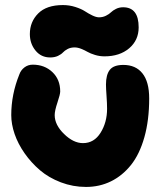

<svg xmlns="http://www.w3.org/2000/svg" viewBox="-20 -717 669 766"><path d="M180.2 -487.8Q144 -487.8 121.6 -515.4Q99.1 -543 99.1 -581.1Q99.1 -629.9 132.3 -663.3Q165.5 -696.8 231 -696.8Q256.8 -696.8 280.5 -689.2Q304.2 -681.6 318.4 -672.4Q332.5 -663.1 348.1 -655.5Q363.8 -647.9 375 -647.9Q390.1 -647.9 402.8 -654.3Q415.5 -660.6 422.9 -668Q430.2 -675.3 442.9 -681.6Q455.6 -688 471.2 -688Q533.2 -688 533.2 -607.9Q533.2 -556.6 495.4 -524.4Q457.5 -492.2 397 -492.2Q377.4 -492.2 359.1 -497.8Q340.8 -503.4 329.3 -510Q317.9 -516.6 304 -522.2Q290 -527.8 277.8 -527.8Q261.7 -527.8 249.8 -521.5Q237.8 -515.1 231.2 -507.8Q224.6 -500.5 211.4 -494.1Q198.2 -487.8 180.2 -487.8ZM323.2 28.8Q271 28.8 222.9 10.5Q174.8 -7.8 139.6 -37.8Q104.5 -67.9 78.1 -105.5Q51.8 -143.1 38.3 -182.4Q24.9 -221.7 24.9 -257.8Q24.9 -340.3 57.1 -419.9Q63 -437 77.4 -448Q91.8 -459 110.8 -459Q157.7 -459 189 -429.4Q220.2 -399.9 220.2 -352.1Q220.2 -340.8 209.2 -308.1Q198.2 -275.4 198.2 -257.8Q198.2 -218.8 235.6 -182.4Q272.9 -146 311 -146Q355.5 -146 381.3 -187.5Q407.2 -229 407.2 -283.2Q407.2 -304.2 405 -334.5Q402.8 -364.7 402.8 -379.9Q402.8 -418.9 418.2 -438.5Q433.6 -458 472.2 -458Q521.5 -458 548.3 -424.3Q575.2 -390.6 575.2 -324.2Q575.2 -237.3 555.9 -169.2Q536.6 -101.1 502.2 -58.3Q467.8 -15.6 422.4 6.6Q377 28.8 323.2 28.8Z"/></svg>

Font: Shantell Sans Irregular Bouncy
Style: Regular
Weight: 800
Designer: Stephen Nixon, Anya Danilova, Shantell Martin
Foundry: Arrow Type
Version: Version 1.006;[9816181b4]